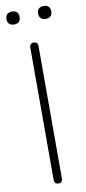

<svg xmlns="http://www.w3.org/2000/svg" viewBox="-99 -920 431 962"><g transform="rotate(-10 117.0 -438.5)"><path d="M117 6Q107 6 101.5 0Q96 -6 96 -16V-689Q96 -700 101.5 -705.5Q107 -711 117 -711Q127 -711 132.5 -705.5Q138 -700 138 -689V-16Q138 -6 133 0Q128 6 117 6ZM198 -817Q182 -817 173 -825.5Q164 -834 164 -850Q164 -866 173 -874.5Q182 -883 198 -883Q214 -883 222.5 -874.5Q231 -866 231 -850Q231 -834 222.5 -825.5Q214 -817 198 -817ZM37 -817Q21 -817 12 -825.5Q3 -834 3 -850Q3 -866 12 -874.5Q21 -883 37 -883Q53 -883 61.5 -874.5Q70 -866 70 -850Q70 -834 61.5 -825.5Q53 -817 37 -817Z"/></g></svg>

Font: Nunito ExtraLight
Style: Regular
Weight: 200
Designer: Vernon Adams
Foundry: Vernon Adams
Version: Version 3.602